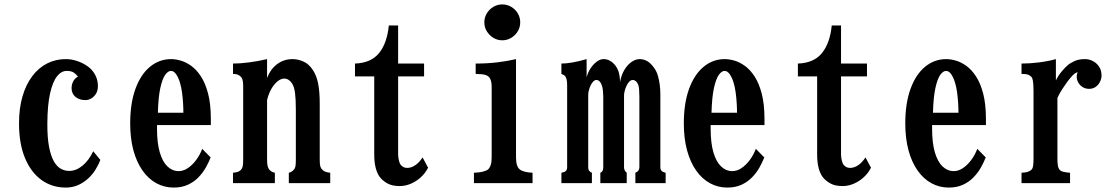

<svg xmlns="http://www.w3.org/2000/svg" viewBox="-20 -827 5040 867"><path d="M276.9 -560.1Q301.3 -560.1 324.5 -552.7Q347.7 -545.4 366.9 -533.4Q386.2 -521.5 397 -507.8Q410.6 -491.2 416.7 -472.7Q422.9 -454.1 421.9 -434.1Q421.4 -416.5 413.1 -403.3Q404.8 -390.1 392.1 -382.6Q379.4 -375 365.2 -375Q338.4 -375 320.8 -389.6Q303.2 -404.3 303.2 -429.2Q303.2 -444.8 310.5 -459.2Q317.9 -473.6 332 -481Q322.8 -493.2 312 -500Q301.3 -506.8 280.8 -506.8Q256.8 -506.8 237.3 -482.2Q217.8 -457.5 206.1 -405.3Q194.3 -353 193.8 -270Q193.4 -205.1 201.7 -163.1Q210 -121.1 223.9 -97.4Q237.8 -73.7 255.6 -64.5Q273.4 -55.2 292 -55.2Q323.7 -55.2 352.5 -78.9Q381.3 -102.5 400.9 -144L433.1 -105Q424.3 -81.5 410.2 -59.3Q396 -37.1 376.2 -19.3Q356.4 -1.5 331.5 9.3Q306.6 20 276.9 20Q215.8 20 168.2 -13.7Q120.6 -47.4 93.3 -112.3Q65.9 -177.2 65.9 -270Q65.9 -337.9 81.5 -391.6Q97.2 -445.3 125.5 -482.9Q153.8 -520.5 192.4 -540.3Q231 -560.1 276.9 -560.1Z M752.9 -560.1Q772 -560.1 795.7 -553.5Q819.3 -546.9 843.3 -529.8Q867.2 -512.7 887.2 -482.2Q907.2 -451.7 919.7 -404.3Q932.1 -356.9 932.1 -289.1V-262.2H689V-246.1Q689 -180.7 701.7 -138.2Q714.4 -95.7 736.6 -75Q758.8 -54.2 786.1 -54.2Q807.6 -54.2 827.9 -67.6Q848.1 -81.1 865.2 -103.8Q882.3 -126.5 893.1 -154.8L931.2 -116.2Q922.4 -93.3 908.7 -69.3Q895 -45.4 875 -25.1Q855 -4.9 827.6 7.6Q800.3 20 764.2 20Q722.2 20 686.3 0.5Q650.4 -19 623.8 -56.6Q597.2 -94.2 582.5 -147.9Q567.9 -201.7 567.9 -270Q567.9 -360.8 591.6 -425.8Q615.2 -490.7 657.2 -525.4Q699.2 -560.1 752.9 -560.1ZM752 -506.8Q738.8 -506.8 725.8 -488.8Q712.9 -470.7 703.9 -429.4Q694.8 -388.2 692.9 -317.9H808.1Q808.1 -337.9 806.6 -361.8Q805.2 -385.7 802 -409.4Q798.8 -433.1 793 -452.1Q787.1 -473.6 776.4 -490.2Q765.6 -506.8 752 -506.8Z M1186 -475.1Q1201.2 -514.6 1231.4 -537.4Q1261.7 -560.1 1301.8 -560.1Q1325.2 -560.1 1350.3 -549.1Q1375.5 -538.1 1394 -508.8Q1409.2 -485.8 1416.5 -450Q1423.8 -414.1 1423.8 -358.9V-105Q1423.8 -84 1426.5 -75.4Q1429.2 -66.9 1436 -60.1Q1441.9 -53.7 1451.2 -50.8Q1460.4 -47.9 1471.2 -46.9V0H1284.2V-46.9Q1290 -48.3 1294.7 -50.8Q1299.3 -53.2 1306.2 -60.1Q1312 -65.9 1314 -75.4Q1315.9 -85 1315.9 -106V-332Q1315.9 -378.4 1312.3 -406.7Q1308.6 -435.1 1298.8 -450.2Q1284.2 -472.2 1263.2 -472.2Q1249 -472.2 1233.6 -460Q1218.3 -447.8 1205.6 -426Q1192.9 -404.3 1186 -375V-106Q1186 -84.5 1189 -75.2Q1191.9 -65.9 1196.8 -60.1Q1200.7 -55.7 1207 -52Q1213.4 -48.3 1221.2 -46.9V0H1032.2V-46.9Q1043.5 -47.9 1052.5 -50.5Q1061.5 -53.2 1067.9 -60.1Q1073.2 -65.4 1075.7 -74.7Q1078.1 -84 1078.1 -106.9V-438Q1078.1 -457.5 1075 -467Q1071.8 -476.6 1067.9 -480Q1061.5 -486.8 1053.2 -490Q1044.9 -493.2 1032.2 -493.2V-540Q1064 -540 1104.2 -545.2Q1144.5 -550.3 1186 -560.1Z M1735.8 -711.9H1777.8V-540H1895V-481.9H1777.8V-130.9Q1777.8 -116.7 1781 -103.3Q1784.2 -89.8 1789.1 -83Q1794.4 -76.7 1801.3 -72.8Q1808.1 -68.8 1818.8 -68.8Q1836.9 -68.8 1854.7 -80.6Q1872.6 -92.3 1888.2 -116.2L1913.1 -69.8Q1900.4 -44.4 1879.6 -25.9Q1858.9 -7.3 1834.5 2.9Q1810.1 13.2 1785.2 13.2Q1750.5 13.2 1729 1Q1707.5 -11.2 1694.8 -27.8Q1683.1 -43.5 1676.5 -68.8Q1669.9 -94.2 1669.9 -129.9V-481.9H1583V-540Q1655.3 -542.5 1691.7 -587.4Q1728 -632.3 1735.8 -711.9Z M2248 -807.1Q2270 -807.1 2288.6 -796.1Q2307.1 -785.2 2318.1 -766.6Q2329.1 -748 2329.1 -726.1Q2329.1 -704.1 2318.1 -685.8Q2307.1 -667.5 2288.6 -656.2Q2270 -645 2248 -645Q2226.1 -645 2207.8 -656.2Q2189.5 -667.5 2178.2 -685.8Q2167 -704.1 2167 -726.1Q2167 -748 2178.2 -766.6Q2189.5 -785.2 2207.8 -796.1Q2226.1 -807.1 2248 -807.1ZM2310.1 -117.2Q2310.1 -75.2 2327.1 -62Q2334 -56.2 2348.6 -52Q2363.3 -47.9 2384.8 -46.9V0H2120.1V-46.9Q2147 -47.9 2163.3 -52.7Q2179.7 -57.6 2184.1 -62Q2192.4 -70.3 2196.3 -83.3Q2200.2 -96.2 2200.2 -118.2V-434.1Q2200.2 -449.2 2197.5 -460.4Q2194.8 -471.7 2188 -479Q2182.1 -485.8 2169.4 -489.3Q2156.7 -492.7 2127.9 -493.2V-540Q2178.7 -540 2223.6 -545.2Q2268.6 -550.3 2310.1 -560.1Z M2628.9 -478Q2634.8 -500.5 2647.2 -519Q2659.7 -537.6 2675 -548.8Q2690.4 -560.1 2705.1 -560.1Q2720.2 -560.1 2732.7 -553.5Q2745.1 -546.9 2752.9 -538.1Q2765.6 -524.4 2772.5 -505.6Q2779.3 -486.8 2779.8 -456.1Q2785.6 -488.8 2799.8 -512Q2814 -535.2 2832.3 -547.6Q2850.6 -560.1 2868.2 -560.1Q2886.2 -560.1 2902.8 -550.8Q2919.4 -541.5 2936 -517.1Q2945.3 -503.9 2950.9 -484.6Q2956.5 -465.3 2959.2 -443.8Q2961.9 -422.4 2961.9 -401.9V-71.8Q2961.9 -61 2967.8 -55.2Q2971.2 -51.8 2975.6 -50Q2980 -48.3 2985.8 -46.9V0H2849.1V-46.9Q2859.9 -51.8 2862.8 -57.1Q2864.7 -60.1 2866 -63.7Q2867.2 -67.4 2867.2 -71.8V-391.1Q2867.2 -406.7 2866 -423.1Q2864.7 -439.5 2860.8 -446.8Q2857.4 -455.1 2851.1 -460.4Q2844.7 -465.8 2836.9 -465.8Q2829.1 -465.8 2822 -458.7Q2814.9 -451.7 2809.6 -440.4Q2804.2 -429.2 2801 -417.2Q2797.9 -405.3 2797.9 -395V-71.8Q2797.9 -64 2800.8 -58.1Q2804.2 -51.3 2810.1 -46.9V0H2690.9V-46.9Q2698.2 -49.8 2701.2 -56.2Q2704.1 -62 2704.1 -71.8V-394Q2704.1 -403.8 2702.4 -419.2Q2700.7 -434.6 2696.8 -443.8Q2688.5 -465.8 2672.9 -465.8Q2665.5 -465.8 2658.7 -458.7Q2651.9 -451.7 2647 -441.2Q2642.1 -430.7 2639.2 -419.4Q2636.2 -408.2 2636.2 -399.9V-71.8Q2636.2 -61.5 2640.1 -56.2Q2644.5 -49.8 2652.8 -46.9V0H2515.1V-46.9Q2522.5 -48.3 2527.1 -50Q2531.7 -51.8 2535.2 -55.2Q2541 -61 2541 -71.8V-441.9Q2541 -455.6 2539.1 -465.3Q2537.1 -475.1 2534.2 -480Q2530.8 -485.4 2525.9 -488.3Q2521 -491.2 2515.1 -493.2V-540Q2559.1 -540 2628.9 -560.1Z M3252.9 -560.1Q3272 -560.1 3295.7 -553.5Q3319.3 -546.9 3343.3 -529.8Q3367.2 -512.7 3387.2 -482.2Q3407.2 -451.7 3419.7 -404.3Q3432.1 -356.9 3432.1 -289.1V-262.2H3189V-246.1Q3189 -180.7 3201.7 -138.2Q3214.4 -95.7 3236.6 -75Q3258.8 -54.2 3286.1 -54.2Q3307.6 -54.2 3327.9 -67.6Q3348.1 -81.1 3365.2 -103.8Q3382.3 -126.5 3393.1 -154.8L3431.2 -116.2Q3422.4 -93.3 3408.7 -69.3Q3395 -45.4 3375 -25.1Q3355 -4.9 3327.6 7.6Q3300.3 20 3264.2 20Q3222.2 20 3186.3 0.5Q3150.4 -19 3123.8 -56.6Q3097.2 -94.2 3082.5 -147.9Q3067.9 -201.7 3067.9 -270Q3067.9 -360.8 3091.6 -425.8Q3115.2 -490.7 3157.2 -525.4Q3199.2 -560.1 3252.9 -560.1ZM3252 -506.8Q3238.8 -506.8 3225.8 -488.8Q3212.9 -470.7 3203.9 -429.4Q3194.8 -388.2 3192.9 -317.9H3308.1Q3308.1 -337.9 3306.6 -361.8Q3305.2 -385.7 3302 -409.4Q3298.8 -433.1 3293 -452.1Q3287.1 -473.6 3276.4 -490.2Q3265.6 -506.8 3252 -506.8Z M3735.8 -711.9H3777.8V-540H3895V-481.9H3777.8V-130.9Q3777.8 -116.7 3781 -103.3Q3784.2 -89.8 3789.1 -83Q3794.4 -76.7 3801.3 -72.8Q3808.1 -68.8 3818.8 -68.8Q3836.9 -68.8 3854.7 -80.6Q3872.6 -92.3 3888.2 -116.2L3913.1 -69.8Q3900.4 -44.4 3879.6 -25.9Q3858.9 -7.3 3834.5 2.9Q3810.1 13.2 3785.2 13.2Q3750.5 13.2 3729 1Q3707.5 -11.2 3694.8 -27.8Q3683.1 -43.5 3676.5 -68.8Q3669.9 -94.2 3669.9 -129.9V-481.9H3583V-540Q3655.3 -542.5 3691.7 -587.4Q3728 -632.3 3735.8 -711.9Z M4252.9 -560.1Q4272 -560.1 4295.7 -553.5Q4319.3 -546.9 4343.3 -529.8Q4367.2 -512.7 4387.2 -482.2Q4407.2 -451.7 4419.7 -404.3Q4432.1 -356.9 4432.1 -289.1V-262.2H4189V-246.1Q4189 -180.7 4201.7 -138.2Q4214.4 -95.7 4236.6 -75Q4258.8 -54.2 4286.1 -54.2Q4307.6 -54.2 4327.9 -67.6Q4348.1 -81.1 4365.2 -103.8Q4382.3 -126.5 4393.1 -154.8L4431.2 -116.2Q4422.4 -93.3 4408.7 -69.3Q4395 -45.4 4375 -25.1Q4355 -4.9 4327.6 7.6Q4300.3 20 4264.2 20Q4222.2 20 4186.3 0.5Q4150.4 -19 4123.8 -56.6Q4097.2 -94.2 4082.5 -147.9Q4067.9 -201.7 4067.9 -270Q4067.9 -360.8 4091.6 -425.8Q4115.2 -490.7 4157.2 -525.4Q4199.2 -560.1 4252.9 -560.1ZM4252 -506.8Q4238.8 -506.8 4225.8 -488.8Q4212.9 -470.7 4203.9 -429.4Q4194.8 -388.2 4192.9 -317.9H4308.1Q4308.1 -337.9 4306.6 -361.8Q4305.2 -385.7 4302 -409.4Q4298.8 -433.1 4293 -452.1Q4287.1 -473.6 4276.4 -490.2Q4265.6 -506.8 4252 -506.8Z M4748 -463.9Q4759.3 -486.8 4774.7 -504.9Q4790 -522.9 4800.8 -532.2Q4814.5 -543.5 4833.3 -551.8Q4852.1 -560.1 4879.9 -560.1Q4897.9 -560.1 4915 -551.3Q4932.1 -542.5 4943.1 -525.9Q4954.1 -509.3 4954.1 -485.8Q4954.1 -472.2 4947.5 -458.3Q4940.9 -444.3 4928.2 -435.1Q4915.5 -425.8 4897.9 -425.8Q4878.4 -425.8 4864 -437Q4849.6 -448.2 4844.2 -465.6Q4838.9 -482.9 4846.2 -501Q4834 -497.6 4822.5 -485.4Q4811 -473.1 4799.8 -458Q4789.6 -444.3 4776.9 -424.8Q4764.2 -405.3 4754.9 -384.8V-110.8Q4754.9 -92.8 4756.8 -80.1Q4758.8 -67.4 4765.1 -60.1Q4770.5 -53.7 4783.4 -50.8Q4796.4 -47.9 4812 -46.9V0H4592.8V-46.9Q4610.4 -47.9 4619.6 -50.5Q4628.9 -53.2 4637.2 -60.1Q4643.1 -65.4 4645 -77.6Q4647 -89.8 4647 -110.8V-412.1Q4647 -423.3 4646.5 -437.3Q4646 -451.2 4644 -463.1Q4642.1 -475.1 4637.2 -480Q4630.4 -486.8 4621.6 -490Q4612.8 -493.2 4592.8 -493.2V-540Q4630.4 -540 4671.6 -545.2Q4712.9 -550.3 4748 -560.1Z"/></svg>

Font: BIZ UDMincho
Style: Bold
Weight: 700
Monospace: yes
Designer: TypeBank Co., Ltd.
Foundry: Morisawa Inc.
Version: Version 1.06